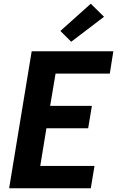

<svg xmlns="http://www.w3.org/2000/svg" viewBox="-20 -1010 640 1030"><path d="M29 0 150 -735H588L569 -615H278L249 -442H473L453 -322H229L196 -120H487L467 0ZM362 -786 304 -844 467 -990 538 -920Z"/></svg>

Font: Iosevka Aile Heavy Oblique
Style: Regular
Weight: 900
Italic angle: -9°
Designer: Belleve Invis
Foundry: Belleve Invis
Version: Version 31.1.0; ttfautohint (v1.8.4)